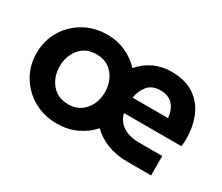

<svg xmlns="http://www.w3.org/2000/svg" viewBox="-96 -755 1159 1001"><g transform="rotate(30 483.5 -255.0)"><path d="M310 12Q231 12 169 -23.5Q107 -59 71 -119.5Q35 -180 35 -255Q35 -330 71 -390.5Q107 -451 169 -486.5Q231 -522 310 -522Q369 -522 419.5 -499Q470 -476 507 -436Q542 -477 589.5 -499.5Q637 -522 692 -522Q778 -522 831.5 -486Q885 -450 910 -389.5Q935 -329 935 -255Q935 -245 934 -231.5Q933 -218 931 -211H586Q597 -165 635.5 -141Q674 -117 729 -117H871V0H727Q660 0 607 -21Q554 -42 516 -79Q479 -37 426 -12.5Q373 12 310 12ZM585 -303H798Q794 -352 767.5 -380.5Q741 -409 693 -409Q642 -409 616 -376.5Q590 -344 585 -303ZM310 -105Q373 -105 409.5 -148.5Q446 -192 446 -255Q446 -318 409.5 -361.5Q373 -405 310 -405Q247 -405 210.5 -361.5Q174 -318 174 -255Q174 -192 210.5 -148.5Q247 -105 310 -105Z"/></g></svg>

Font: MuseoModerno SemiBold
Style: Regular
Weight: 600
Designer: Pablo Cosgaya, Héctor Gatti, Marcela Romero, and the Authors of The MuseoModerno Project.
Foundry: Omnibus-Type Team
Version: Version 1.001